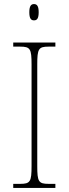

<svg xmlns="http://www.w3.org/2000/svg" viewBox="-20 -923 339 943"><path d="M147 -823C161 -823 170 -831 170 -863C170 -894 161 -903 147 -903C133 -903 124 -894 124 -863C124 -831 133 -823 147 -823ZM45 0H252V-20H219C169 -20 163 -31 163 -108V-606C163 -683 169 -694 219 -694H252V-714H45V-694H79C129 -694 135 -683 135 -606V-108C135 -31 129 -20 79 -20H45Z"/></svg>

Font: Noto Serif Devanagari SemiCondensed Thin
Style: Regular
Weight: 100
Width: 4
Designer: Universal Thirst, Indian Type Foundry and the Monotype Design Team
Foundry: Monotype Imaging Inc.
Version: Version 2.004